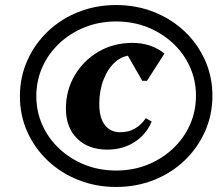

<svg xmlns="http://www.w3.org/2000/svg" viewBox="-20 -726 877 762"><path d="M441 16Q361 16 291.5 -11.5Q222 -39 170 -88Q118 -137 88.5 -202.5Q59 -268 59 -344Q59 -420 88.5 -486Q118 -552 170 -601.5Q222 -651 291.5 -678.5Q361 -706 441 -706Q521 -706 590.5 -678.5Q660 -651 712 -602Q764 -553 793.5 -487.5Q823 -422 823 -346Q823 -270 793.5 -204Q764 -138 712 -88.5Q660 -39 590.5 -11.5Q521 16 441 16ZM441 -49.2Q507.8 -49.2 565.1 -72.1Q622.3 -95 665.7 -135.6Q709.1 -176.1 733.5 -230.1Q757.8 -284 757.8 -346.4Q757.8 -407.8 733.4 -461.3Q709.1 -514.9 665.6 -555.1Q622.2 -595.4 565 -618.1Q507.7 -640.8 441 -640.8Q374.2 -640.8 316.9 -618Q259.7 -595.1 216.3 -554.7Q172.9 -514.3 148.5 -460.5Q124.2 -406.8 124.2 -344Q124.2 -282.2 148.6 -228.7Q172.9 -175.1 216.4 -134.9Q259.8 -94.6 317 -71.9Q374.3 -49.2 441 -49.2ZM405.8 -132.2Q330.9 -132.2 286.2 -176Q241.6 -219.8 241.6 -295.2Q241.6 -367.6 276.7 -427.1Q311.8 -486.5 371.5 -521.2Q431.2 -555.8 505.6 -555.8Q580.2 -555.8 632.6 -513.4L563.5 -405.4H544.6L474 -528.4H576.8V-469Q571.4 -479.4 557.5 -488.1Q543.6 -496.8 528.7 -501.4Q513.8 -506 503.5 -506Q466.8 -506 437.7 -480.3Q408.6 -454.6 391.3 -410.8Q374 -366.9 374 -313Q374 -258.8 396 -230Q418 -201.2 457.4 -201.2Q520.8 -201.2 558.6 -257L582 -243.6Q560.2 -191.8 513.6 -162Q467 -132.2 405.8 -132.2Z"/></svg>

Font: Platypi Light
Style: Italic
Weight: 300
Italic angle: -13°
Designer: David Sargent
Foundry: Bolt Cutter Type
Version: Version 1.200